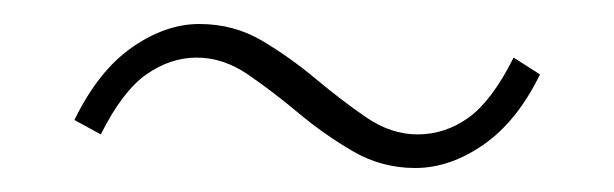

<svg xmlns="http://www.w3.org/2000/svg" viewBox="-20 -410 512 160"><path d="M326 -270Q298 -270 274 -284Q250 -298 228.5 -316Q207 -334 186.5 -348Q166 -362 144 -362Q122 -362 102 -348Q82 -334 64 -298L42 -310Q62 -351 90 -370.5Q118 -390 146 -390Q175 -390 198.5 -376Q222 -362 243.5 -344Q265 -326 285.5 -312Q306 -298 328 -298Q351 -298 370.5 -312Q390 -326 408 -362L430 -348Q411 -309 383 -289.5Q355 -270 326 -270Z"/></svg>

Font: SourceSans3VF
Style: Regular
Weight: 200
Designer: Paul D. Hunt
Foundry: Adobe
Version: Version 3.052;hotconv 1.1.0;makeotfexe 2.6.0